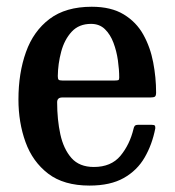

<svg xmlns="http://www.w3.org/2000/svg" viewBox="-20 -552 530 583"><path d="M36 -250Q36 -330 58.8 -393.8Q81.5 -457.5 130.5 -494.5Q179.5 -531.5 258.5 -531.5Q317.5 -531.5 355.8 -508.2Q394 -485 415.2 -446.8Q436.5 -408.5 445.2 -362.5Q454 -316.5 454 -271Q454 -261 450.2 -258.5Q446.5 -256 436 -256H169Q153.5 -256 153.5 -241.5Q153.5 -189 163.2 -144.2Q173 -99.5 197 -72.2Q221 -45 265 -45Q317.5 -45 345.8 -79Q374 -113 385.5 -161Q386.5 -166.5 389.2 -169.8Q392 -173 399.5 -173H440.5Q448.5 -173 450.2 -170.5Q452 -168 451.5 -162Q442 -113 419.2 -73.8Q396.5 -34.5 355.8 -11.5Q315 11.5 252 11.5Q173.5 11.5 126.2 -24.8Q79 -61 57.5 -120.5Q36 -180 36 -250ZM169.5 -307.5H327.5Q337.5 -307.5 339.8 -309Q342 -310.5 342 -316.5Q342 -340.5 338 -368.8Q334 -397 324.5 -422.2Q315 -447.5 298.5 -463.5Q282 -479.5 256.5 -479.5Q219.5 -479.5 197.5 -455.5Q175.5 -431.5 165.8 -395Q156 -358.5 155.5 -321Q155.5 -313 157.8 -310.2Q160 -307.5 169.5 -307.5Z"/></svg>

Font: Besley* Narrow Medium
Style: Regular
Weight: 500
Width: 4
Designer: Owen Earl
Foundry: indestructible type*
Version: Version 3.000; ttfautohint (v1.8.3)